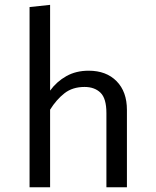

<svg xmlns="http://www.w3.org/2000/svg" viewBox="-20 -786 655 806"><path d="M104.1 0V-756.4L190.3 -765.6V-405.6Q217.9 -443.6 258.5 -466.4Q299 -489.2 352.3 -489.2Q426.2 -489.2 469.5 -445.1Q512.8 -401 512.8 -324.6V0H426.7V-311.3Q426.7 -372.8 401.8 -396.9Q376.9 -421 334.9 -421Q284.6 -421 250.8 -394.6Q216.9 -368.2 190.3 -325.6V0Z"/></svg>

Font: FiraCode Nerd Font
Style: Regular
Weight: 400
Designer: Carrois Corporate, Edenspiekermann AG, Nikita Prokopov
Foundry: Carrois Corporate, Edenspiekermann AG, Nikita Prokopov
Version: Version 6.002;Nerd Fonts 3.4.0